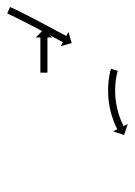

<svg xmlns="http://www.w3.org/2000/svg" viewBox="61 -645 381 543"><g transform="rotate(-90 251.5 -373.5)"><path d="M321.1 -231.5C321.6 -231.3 322 -231.2 322.5 -231L328.5 -250.1C328 -250.3 327.4 -250.4 326.9 -250.6C326.9 -250.6 326.9 -250.6 326.8 -250.6C326.8 -250.6 326.8 -250.6 326.8 -250.6C325 -251.1 323.3 -251.6 321.5 -252.1C321.5 -252.1 321.5 -252.1 321.4 -252.1C321.4 -252.1 321.4 -252.1 321.4 -252.1C318.6 -252.8 315.8 -253.4 313 -254C313 -254 313 -254 313 -254C312.9 -254 312.9 -254 312.9 -254C309.3 -254.7 305.6 -255.3 301.9 -255.9C301.9 -255.9 301.9 -255.9 301.9 -255.9C301.8 -255.9 301.8 -255.9 301.8 -255.9C297.4 -256.5 293.1 -257 288.7 -257.4C288.7 -257.4 288.7 -257.4 288.6 -257.4C288.6 -257.4 288.5 -257.4 288.5 -257.4C283.6 -257.8 278.7 -258.1 273.9 -258.3C273.9 -258.3 273.8 -258.3 273.7 -258.3C273.7 -258.3 273.6 -258.3 273.6 -258.3C268.4 -258.4 263.2 -258.4 257.9 -258.2C257.9 -258.2 257.9 -258.2 257.8 -258.2C257.8 -258.2 257.7 -258.2 257.7 -258.2C252.3 -258 246.9 -257.6 241.5 -257.1C241.5 -257.1 241.5 -257.1 241.4 -257.1C241.4 -257.1 241.3 -257.1 241.3 -257.1C235.9 -256.4 230.6 -255.7 225.3 -254.8C225.3 -254.8 225.2 -254.8 225.1 -254.8C225.1 -254.8 225 -254.8 225 -254.8C219.9 -253.9 214.8 -252.8 209.7 -251.6C209.7 -251.6 209.6 -251.6 209.6 -251.6C209.5 -251.6 209.5 -251.6 209.5 -251.6C204.7 -250.4 200 -249.1 195.3 -247.7C195.3 -247.7 195.3 -247.7 195.2 -247.7C195.2 -247.6 195.1 -247.6 195.1 -247.6C190.9 -246.3 186.8 -244.9 182.7 -243.4C182.7 -243.4 182.6 -243.4 182.6 -243.4C182.5 -243.3 182.5 -243.3 182.5 -243.3C179 -242 175.6 -240.6 172.2 -239.2C172.2 -239.2 172.1 -239.2 172.1 -239.2C172.1 -239.2 172 -239.2 172 -239.2C169.4 -238 166.8 -236.9 164.2 -235.7C164.2 -235.7 164.2 -235.7 164.2 -235.6C164.1 -235.6 164.1 -235.6 164.1 -235.6C162.5 -234.8 160.8 -234 159.2 -233.2C159.2 -233.2 159.1 -233.2 159.1 -233.2C159.1 -233.2 159.1 -233.2 159.1 -233.2C158.5 -232.9 158 -232.6 157.4 -232.3L151.4 -244.1L141.2 -213L172.3 -202.7L166.4 -214.5C167 -214.8 167.5 -215 168.1 -215.3C168.1 -215.3 168.1 -215.3 168 -215.3C168 -215.3 168 -215.3 168 -215.3C169.6 -216.1 171.1 -216.8 172.7 -217.6C172.7 -217.6 172.7 -217.5 172.7 -217.5C172.6 -217.5 172.6 -217.5 172.6 -217.5C175.1 -218.6 177.5 -219.7 180 -220.8C180 -220.8 180 -220.8 179.9 -220.8C179.9 -220.8 179.9 -220.8 179.9 -220.8C183.1 -222.1 186.4 -223.4 189.6 -224.6C189.6 -224.6 189.6 -224.6 189.5 -224.6C189.5 -224.6 189.5 -224.6 189.5 -224.6C193.3 -226 197.3 -227.3 201.2 -228.6C201.2 -228.6 201.2 -228.6 201.1 -228.5C201.1 -228.5 201 -228.5 201 -228.5C205.4 -229.8 209.9 -231.1 214.4 -232.2C214.4 -232.2 214.3 -232.2 214.3 -232.2C214.2 -232.2 214.2 -232.1 214.2 -232.1C219 -233.2 223.8 -234.2 228.7 -235.1C228.7 -235.1 228.6 -235.1 228.5 -235.1C228.5 -235.1 228.4 -235.1 228.4 -235.1C233.5 -235.9 238.5 -236.6 243.6 -237.2C243.6 -237.2 243.5 -237.2 243.5 -237.2C243.4 -237.2 243.4 -237.2 243.4 -237.2C248.5 -237.6 253.6 -238 258.7 -238.2C258.7 -238.2 258.6 -238.2 258.6 -238.2C258.5 -238.2 258.4 -238.2 258.4 -238.2C263.4 -238.4 268.3 -238.4 273.3 -238.3C273.3 -238.3 273.2 -238.3 273.2 -238.3C273.1 -238.3 273.1 -238.3 273.1 -238.3C277.7 -238.1 282.3 -237.9 286.9 -237.5C286.9 -237.5 286.9 -237.5 286.8 -237.5C286.8 -237.5 286.7 -237.5 286.7 -237.5C290.9 -237.1 295 -236.6 299.1 -236.1C299.1 -236.1 299 -236.1 299 -236.1C298.9 -236.1 298.9 -236.1 298.9 -236.1C302.3 -235.6 305.7 -235 309.1 -234.3C309.1 -234.3 309.1 -234.3 309.1 -234.4C309 -234.4 309 -234.4 309 -234.4C311.5 -233.8 314.1 -233.3 316.7 -232.7C316.7 -232.7 316.6 -232.7 316.6 -232.7C316.6 -232.7 316.5 -232.7 316.5 -232.7C318.1 -232.3 319.7 -231.9 321.2 -231.4C321.2 -231.4 321.2 -231.4 321.2 -231.4C321.1 -231.5 321.1 -231.5 321.1 -231.5ZM502.3 -533.5C502.6 -534.1 502.9 -534.7 503.1 -535.4L484.9 -543.6C484.6 -543 484.4 -542.4 484.1 -541.8L484.1 -541.8L484.1 -541.8C483.3 -540.1 482.5 -538.4 481.7 -536.7L481.7 -536.7L481.7 -536.7C480.5 -534 479.3 -531.4 478 -528.7L478 -528.8L478 -528.8C476.4 -525.4 474.7 -522 473.1 -518.6L473.1 -518.6L473.1 -518.6C471.1 -514.6 469.1 -510.6 467.1 -506.5L467.1 -506.6L467.1 -506.6C464.9 -502.1 462.6 -497.7 460.3 -493.2L460.3 -493.2L460.3 -493.2C457.9 -488.5 455.5 -483.7 453 -479L453 -479L453 -479C450.5 -474.1 447.9 -469.2 445.4 -464.4L445.4 -464.4L445.4 -464.4C442.8 -459.5 440.2 -454.6 437.7 -449.8L437.7 -449.8L437.7 -449.8C435.2 -445 432.7 -440.3 430.2 -435.6C427.8 -431.2 425.5 -426.8 423.1 -422.4C421 -418.5 418.9 -414.6 416.8 -410.6C415 -407.3 413.2 -404 411.4 -400.7C410 -398.1 408.6 -395.6 407.3 -393C406.4 -391.3 405.5 -389.7 404.6 -388.1C404.3 -387.5 404 -386.9 403.6 -386.3L392.1 -392.6L401.4 -361.2L432.8 -370.5L421.2 -376.8C421.5 -377.4 421.9 -378 422.2 -378.5C423.1 -380.2 424 -381.8 424.9 -383.5C426.2 -386 427.6 -388.6 429 -391.2C430.8 -394.5 432.6 -397.8 434.4 -401.2C436.5 -405.1 438.6 -409.1 440.7 -413C443.1 -417.4 445.5 -421.8 447.8 -426.2C450.3 -430.9 452.8 -435.7 455.3 -440.4L455.3 -440.4L455.3 -440.4C457.9 -445.3 460.5 -450.2 463.1 -455.1L463.1 -455.1L463.1 -455.1C465.6 -460 468.2 -464.9 470.8 -469.8L470.8 -469.8L470.8 -469.8C473.2 -474.6 475.7 -479.3 478.1 -484.1L478.1 -484.1L478.1 -484.1C480.4 -488.6 482.7 -493.1 485 -497.6L485 -497.6L485 -497.6C487 -501.6 489 -505.7 491 -509.7L491 -509.8L491 -509.8C492.7 -513.2 494.4 -516.7 496 -520.1L496 -520.1L496.1 -520.1C497.3 -522.8 498.6 -525.5 499.9 -528.2L499.9 -528.2L499.9 -528.2C500.7 -530 501.5 -531.7 502.3 -533.5L502.3 -533.5ZM318.6 -449.8C318.2 -449.8 317.9 -449.8 317.5 -449.8V-429.8C317.9 -429.8 318.2 -429.8 318.6 -429.8C319.7 -429.8 320.7 -429.8 321.8 -429.8C323.4 -429.8 325 -429.8 326.7 -429.8C328.8 -429.8 330.9 -429.8 333 -429.8C335.6 -429.8 338.1 -429.8 340.6 -429.8C343.4 -429.8 346.2 -429.8 349 -429.8C352 -429.8 355 -429.8 358 -429.8C361.1 -429.8 364.2 -429.8 367.3 -429.8C370.3 -429.8 373.4 -429.8 376.5 -429.8C379.5 -429.8 382.5 -429.8 385.5 -429.8C388.3 -429.8 391.1 -429.8 393.9 -429.8C396.4 -429.8 398.9 -429.8 401.5 -429.8C403.6 -429.8 405.7 -429.8 407.8 -429.8C409.5 -429.8 411.1 -429.8 412.7 -429.8C413.8 -429.8 414.8 -429.8 415.9 -429.8C416.3 -429.8 416.6 -429.8 417 -429.8V-416.6L440.2 -439.8L417 -462.9V-449.8C416.6 -449.8 416.3 -449.8 415.9 -449.8C414.8 -449.8 413.8 -449.8 412.7 -449.8C411.1 -449.8 409.5 -449.8 407.8 -449.8C405.7 -449.8 403.6 -449.8 401.5 -449.8C398.9 -449.8 396.4 -449.8 393.9 -449.8C391.1 -449.8 388.3 -449.8 385.5 -449.8C382.5 -449.8 379.5 -449.8 376.5 -449.8C373.4 -449.8 370.3 -449.8 367.3 -449.8C364.2 -449.8 361.1 -449.8 358 -449.8C355 -449.8 352 -449.8 349 -449.8C346.2 -449.8 343.4 -449.8 340.6 -449.8C338.1 -449.8 335.6 -449.8 333 -449.8C330.9 -449.8 328.8 -449.8 326.7 -449.8C325 -449.8 323.4 -449.8 321.8 -449.8C320.7 -449.8 319.7 -449.8 318.6 -449.8Z"/></g></svg>

Font: FRB American Cursive Just Arrows Medium
Style: Italic
Weight: 500
Italic angle: -25°
Version: Version 2.0;Modular Font Editor K font №1